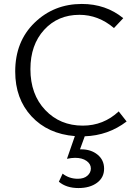

<svg xmlns="http://www.w3.org/2000/svg" viewBox="-20 -684 699 972"><path d="M391 72Q441 72 474 99Q507 126 507 170Q507 215 471 241.5Q435 268 377 268Q316 268 278 236L297 195Q330 221 374 221Q405 221 422.5 205.5Q440 190 440 169Q440 146 418 130.5Q396 115 360 115Q342 115 319 120L359 5Q222 -6 139.5 -95Q57 -184 57 -322Q57 -474 155 -569Q253 -664 394 -664Q516 -664 604 -592L557 -542Q478 -609 382 -609Q273 -609 203.5 -533Q134 -457 134 -334Q134 -206 209 -127Q284 -48 399 -48Q504 -48 581 -120L621 -69Q528 2 409 6L385 72Z"/></svg>

Font: EauTestInfant
Style: Regular
Weight: 400
Designer: Christian Thalmann (Catharsis Fonts)
Version: Version 0.001;PS 000.001;hotconv 1.0.88;makeotf.lib2.5.64775